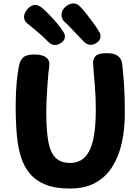

<svg xmlns="http://www.w3.org/2000/svg" viewBox="-20 -1084 801 1112"><path d="M90.8 -707.3Q97.1 -735.2 114.9 -751.8Q132.8 -768.3 180.7 -768.3Q226.3 -768.3 248.2 -750.5Q270 -732.7 265.2 -701.6Q263 -689.3 260.3 -659.9Q257.6 -630.6 254.8 -591.3Q252.1 -552 250.1 -509.8Q248.1 -467.6 248.1 -429.4Q248.1 -329.4 259.7 -265.3Q271.2 -201.2 301.2 -170.8Q331.2 -140.4 386.9 -140.4Q420.9 -140.4 448.4 -155.8Q475.9 -171.2 495.3 -206.6Q514.7 -241.9 524.8 -301.7Q534.9 -361.4 534.9 -451Q534.9 -527 528.9 -592.7Q522.9 -658.4 519.4 -716.1Q517.7 -744.2 534.6 -760.1Q551.4 -776 595.3 -776Q633.4 -776.2 652.8 -765.9Q672.1 -755.7 679.9 -739.4Q687.7 -723.1 688.7 -704.1Q691.7 -675.1 694.2 -647.4Q696.7 -619.7 698.7 -588.4Q700.7 -557.2 701.8 -518.1Q702.9 -479 702.9 -427Q702.9 -338 686.1 -259.5Q669.2 -181 631.9 -120.5Q594.6 -60 533.7 -26Q472.9 8 383.9 8Q299.7 8 243.3 -14.8Q186.9 -37.6 152.6 -78.9Q118.2 -120.3 101 -176.3Q83.8 -232.3 77.9 -299Q74.1 -338 72.2 -389.4Q70.3 -440.9 71.1 -497.6Q71.8 -554.2 76.8 -608.7Q81.8 -663.1 90.8 -707.3ZM506.2 -824.3Q494.8 -824.3 484.5 -829.2Q474.2 -834 466.9 -841.3Q429.6 -879.7 398.6 -913.2Q367.6 -946.8 352.8 -958.8Q344.3 -967 340.3 -977.1Q336.3 -987.2 336.3 -998Q336.3 -1016.6 347.4 -1031.7Q358.4 -1046.8 374.7 -1055.5Q390.9 -1064.2 404.2 -1064.2Q418.2 -1064.2 429.1 -1057.6Q439.9 -1050.9 448.8 -1040.8Q464 -1024.4 483.3 -1000.2Q502.6 -976 521.4 -949.9Q540.3 -923.9 554 -900.8Q562.2 -888.8 562.2 -873.4Q562.2 -852.7 543.4 -838.5Q524.7 -824.3 506.2 -824.3ZM299.1 -823.3Q287.7 -823.3 277.8 -828.3Q267.9 -833.2 260.6 -840.6Q223 -878.9 186.9 -908.4Q150.9 -937.9 135.9 -950Q119.3 -964.4 119.3 -985.4Q119.3 -1001.9 129 -1017.9Q138.7 -1033.9 153.9 -1044.7Q169.1 -1055.4 184 -1055.4Q195.7 -1055.4 207.2 -1049.3Q218.7 -1043.1 230 -1032.8Q244.8 -1020.2 266.7 -997.4Q288.6 -974.7 310.7 -948.8Q332.8 -923 346.9 -899.3Q356.1 -886.2 356.1 -872.4Q356.1 -851.7 336.4 -837.5Q316.8 -823.3 299.1 -823.3Z"/></svg>

Font: Playpen Sans
Style: Regular
Weight: 400
Designer: Laura Meseguer, Veronika Burian, José Scaglione, Kostas Bartsokas, Vera Evstafieva, Tom Grace, Yorlmar Campos
Foundry: TypeTogether
Version: Version 2.000